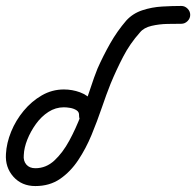

<svg xmlns="http://www.w3.org/2000/svg" viewBox="-35 -591 660 646"><path d="M231 -202Q232 -214 222.5 -220Q213 -226 201 -228Q189 -230 180 -230Q152 -230 128 -214.5Q104 -199 86 -174Q68 -149 57 -121.5Q46 -94 45 -69Q43 -50 53.5 -37.5Q64 -25 84 -25Q120 -25 148 -51Q176 -77 198 -117.5Q220 -158 237.5 -204Q255 -250 268.5 -291.5Q282 -333 293 -360Q312 -403 335.5 -444.5Q359 -486 390 -522Q412 -546 444 -556.5Q476 -567 510.5 -569Q545 -571 575 -571Q587 -571 596 -562Q605 -553 605 -541Q605 -529 596 -520Q587 -511 575 -511Q556 -511 528.5 -510.5Q501 -510 475 -504Q449 -498 436 -482Q402 -444 379 -399.5Q356 -355 337 -309Q323 -274 307.5 -228.5Q292 -183 273 -137Q254 -91 228 -52Q202 -13 167 11Q132 35 84 35Q38 35 10 3.5Q-18 -28 -15 -73Q-13 -110 2.5 -148Q18 -186 44.5 -218Q71 -250 105.5 -270Q140 -290 180 -290Q208 -290 234 -280.5Q260 -271 276.5 -250.5Q293 -230 291 -198Q290 -186 281 -178Q272 -170 259 -170Q247 -171 239 -180.5Q231 -190 231 -202Z"/></svg>

Font: FRB American Cursive Guidelines Arrows
Style: Bold Italic
Weight: 700
Italic angle: -25°
Version: Version 2.0;Modular Font Editor K font №1